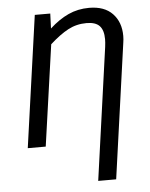

<svg xmlns="http://www.w3.org/2000/svg" viewBox="-60 -750 782 1001"><g transform="rotate(-5 331.0 -249.5)"><path d="M609 -540Q609 -522 606 -504L507 202H413L510 -491Q513 -514 513 -531Q513 -578 492 -600.5Q471 -623 424 -623Q371 -623 327 -599.5Q283 -576 231 -529L156 0H62L159 -689H240L237 -611Q285 -655 335 -678Q385 -701 444 -701Q524 -701 566.5 -656.5Q609 -612 609 -540Z"/></g></svg>

Font: FiraGO
Style: Italic
Weight: 400
Italic angle: -8°
Designer: bBox Type GmbH
Foundry: bBox Type GmbH
Version: Version 1.001